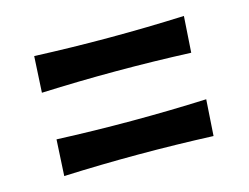

<svg xmlns="http://www.w3.org/2000/svg" viewBox="-55 -485 611 472"><g transform="rotate(-15 250.0 -249.0)"><path d="M437 -309Q389 -311 342 -312Q295 -313 247 -313Q199 -313 152 -312Q105 -311 57 -309L62 -401Q110 -399 157 -398Q204 -397 252 -397Q300 -397 347.5 -398Q395 -399 443 -401ZM437 -97Q389 -99 342 -100Q295 -101 247 -101Q199 -101 152 -100Q105 -99 57 -97L62 -189Q110 -187 157 -186Q204 -185 252 -185Q300 -185 347.5 -186Q395 -187 443 -189Z"/></g></svg>

Font: CantoraOne
Style: Regular
Weight: 400
Designer: Pablo Impallari, Rodrigo Fuenzalida
Foundry: Pablo Impallari
Version: Version 1.001; ttfautohint (v0.8) -G 200 -r 50